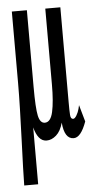

<svg xmlns="http://www.w3.org/2000/svg" viewBox="-48 -491 347 686"><g transform="rotate(-5 125.0 -148.5)"><path d="M11 163Q11 142 12.5 98Q14 54 16 -0.5Q18 -55 19.5 -108.5Q21 -162 21 -203V-460H75V-185Q75 -109 81 -81.5Q87 -54 104 -54Q125 -54 133 -90Q141 -126 141 -188V-460H195V-119Q195 -89 196 -74Q197 -59 206 -59Q212 -59 218.5 -70Q225 -81 228 -93L231 -106L248 -46Q228 10 202 10Q169 10 164 -49Q156 -19 139.5 -4.5Q123 10 105 10Q89 10 78 -3.5Q67 -17 61 -41Q61 11 61 61.5Q61 112 61 163Z"/></g></svg>

Font: Inconsolata UltraCondensed Medium
Style: Regular
Weight: 500
Width: 1
Monospace: yes
Designer: Raph Levien, Cyreal, Brenton Simpson
Foundry: Raph Levien, Cyreal, Google
Version: Version 3.001; ttfautohint (v1.8.2.53-6de2)